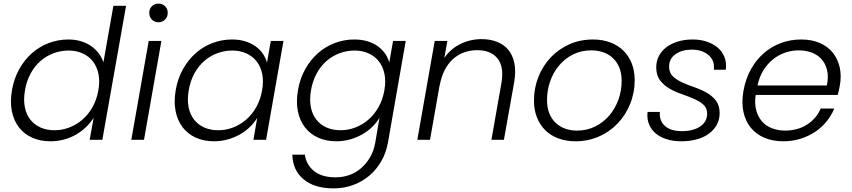

<svg xmlns="http://www.w3.org/2000/svg" viewBox="-20 -772 4701 1060"><path d="M46 -274Q57 -338 86 -390Q115 -442 156.5 -478.5Q198 -515 249.5 -534.5Q301 -554 358 -554Q395 -554 426.5 -544.5Q458 -535 482.5 -518Q507 -501 524.5 -478Q542 -455 551 -428L606 -740H676L545 0H475L497 -122Q480 -95 456 -71.5Q432 -48 401.5 -30Q371 -12 334.5 -2Q298 8 258 8Q202 8 157.5 -12Q113 -32 84.5 -69Q56 -106 45.5 -158Q35 -210 46 -274ZM523 -273Q532 -324 523.5 -364.5Q515 -405 492.5 -433.5Q470 -462 435.5 -477.5Q401 -493 359 -493Q316 -493 276.5 -478.5Q237 -464 204.5 -436Q172 -408 149.5 -367Q127 -326 118 -274Q109 -222 117 -181Q125 -140 147.5 -111.5Q170 -83 204 -68Q238 -53 281 -53Q323 -53 362.5 -68Q402 -83 435 -111.5Q468 -140 491 -181Q514 -222 523 -273Z M801 -546H871L775 0H705ZM855 -649Q834 -649 819 -663.5Q804 -678 804 -701Q804 -724 819 -738Q834 -752 855 -752Q876 -752 891 -738Q906 -724 906 -701Q906 -678 891 -663.5Q876 -649 855 -649Z M950 -274Q961 -338 990 -390Q1019 -442 1060.5 -478.5Q1102 -515 1153.5 -534.5Q1205 -554 1261 -554Q1302 -554 1335 -543.5Q1368 -533 1392 -515.5Q1416 -498 1431.5 -475Q1447 -452 1454 -426L1475 -546H1545L1449 0H1379L1400 -121Q1384 -95 1360 -71.5Q1336 -48 1305.5 -30.5Q1275 -13 1238.5 -2.5Q1202 8 1161 8Q1105 8 1061 -12Q1017 -32 988.5 -69Q960 -106 949.5 -158Q939 -210 950 -274ZM1427 -273Q1436 -324 1427.5 -364.5Q1419 -405 1396.5 -433.5Q1374 -462 1339.5 -477.5Q1305 -493 1263 -493Q1220 -493 1180.5 -478.5Q1141 -464 1108.5 -436Q1076 -408 1053.5 -367Q1031 -326 1022 -274Q1013 -222 1021 -181Q1029 -140 1051.5 -111.5Q1074 -83 1108 -68Q1142 -53 1185 -53Q1227 -53 1266.5 -68Q1306 -83 1339 -111.5Q1372 -140 1395 -181Q1418 -222 1427 -273Z M1625 -274Q1636 -338 1665 -390Q1694 -442 1735.5 -478.5Q1777 -515 1828.5 -534.5Q1880 -554 1936 -554Q1976 -554 2009 -544Q2042 -534 2066 -516.5Q2090 -499 2106 -476Q2122 -453 2129 -427L2150 -546H2220L2122 14Q2112 71 2085 118Q2058 165 2018 198.5Q1978 232 1928 250Q1878 268 1822 268Q1716 268 1656 218Q1596 168 1594 82H1663Q1671 138 1714 172.5Q1757 207 1833 207Q1872 207 1908 194.5Q1944 182 1973 157Q2002 132 2023 96.5Q2044 61 2052 14L2075 -121Q2059 -95 2035 -71.5Q2011 -48 1980.5 -30.5Q1950 -13 1913.5 -2.5Q1877 8 1837 8Q1781 8 1736.5 -12Q1692 -32 1663.5 -69Q1635 -106 1624.5 -158Q1614 -210 1625 -274ZM2102 -273Q2111 -324 2102.5 -364.5Q2094 -405 2071.5 -433.5Q2049 -462 2014.5 -477.5Q1980 -493 1938 -493Q1895 -493 1855.5 -478.5Q1816 -464 1783.5 -436Q1751 -408 1728.5 -367Q1706 -326 1697 -274Q1688 -222 1696 -181Q1704 -140 1726.5 -111.5Q1749 -83 1783 -68Q1817 -53 1860 -53Q1902 -53 1941.5 -68Q1981 -83 2014 -111.5Q2047 -140 2070 -181Q2093 -222 2102 -273Z M2748 -312Q2764 -403 2727 -449Q2690 -495 2615 -495Q2577 -495 2543 -483Q2509 -471 2481.5 -446.5Q2454 -422 2435 -385Q2416 -348 2407 -298V-301L2354 0H2284L2380 -546H2450L2433 -452Q2468 -503 2522.5 -529.5Q2577 -556 2639 -556Q2685 -556 2723 -541.5Q2761 -527 2785.5 -498Q2810 -469 2819.5 -424.5Q2829 -380 2819 -320L2762 0H2693Z M3484 -330Q3484 -260 3459 -198.5Q3434 -137 3390.5 -91Q3347 -45 3287 -18.5Q3227 8 3157 8Q3106 8 3063.5 -7.5Q3021 -23 2991 -52.5Q2961 -82 2944.5 -123.5Q2928 -165 2928 -216Q2928 -286 2952.5 -347.5Q2977 -409 3020.5 -455Q3064 -501 3123.5 -527.5Q3183 -554 3254 -554Q3305 -554 3347.5 -538.5Q3390 -523 3420.5 -493.5Q3451 -464 3467.5 -422.5Q3484 -381 3484 -330ZM3000 -219Q3000 -177 3013 -145.5Q3026 -114 3048.5 -93Q3071 -72 3101 -61.5Q3131 -51 3165 -51Q3220 -51 3265.5 -73.5Q3311 -96 3343.5 -134Q3376 -172 3394 -221.5Q3412 -271 3412 -326Q3412 -369 3398.5 -400.5Q3385 -432 3362 -453Q3339 -474 3308.5 -484Q3278 -494 3244 -494Q3189 -494 3144 -471.5Q3099 -449 3067 -411Q3035 -373 3017.5 -323.5Q3000 -274 3000 -219Z M3953 -147Q3953 -111 3937 -82.5Q3921 -54 3893 -33.5Q3865 -13 3826 -2.5Q3787 8 3741 8Q3698 8 3662 -3Q3626 -14 3601 -34.5Q3576 -55 3563.5 -85Q3551 -115 3555 -154H3623Q3619 -106 3650.5 -77Q3682 -48 3745 -48Q3808 -48 3846 -74Q3884 -100 3884 -145Q3884 -176 3863 -194.5Q3842 -213 3811 -226.5Q3780 -240 3743.5 -252.5Q3707 -265 3676 -283Q3645 -301 3624 -328.5Q3603 -356 3603 -401Q3603 -435 3618 -463.5Q3633 -492 3660 -512Q3687 -532 3723.5 -543Q3760 -554 3804 -554Q3847 -554 3882.5 -542Q3918 -530 3943 -508.5Q3968 -487 3980 -456Q3992 -425 3987 -387H3921Q3927 -438 3891.5 -468Q3856 -498 3799 -498Q3745 -498 3709.5 -473Q3674 -448 3674 -404Q3674 -371 3694.5 -351Q3715 -331 3746 -317Q3777 -303 3813.5 -290.5Q3850 -278 3881 -260.5Q3912 -243 3932.5 -216.5Q3953 -190 3953 -147Z M4390 -494Q4352 -494 4316 -482Q4280 -470 4249 -445.5Q4218 -421 4195 -384.5Q4172 -348 4162 -300H4545Q4555 -349 4546 -385.5Q4537 -422 4515 -446Q4493 -470 4460.5 -482Q4428 -494 4390 -494ZM4586 -173Q4570 -134 4543 -101Q4516 -68 4480 -44Q4444 -20 4399.5 -6Q4355 8 4304 8Q4246 8 4200 -11.5Q4154 -31 4124.5 -67.5Q4095 -104 4084 -156Q4073 -208 4085 -273Q4097 -338 4126 -390Q4155 -442 4197 -478.5Q4239 -515 4291.5 -534.5Q4344 -554 4403 -554Q4463 -554 4507.5 -534Q4552 -514 4579 -479.5Q4606 -445 4616 -399.5Q4626 -354 4617 -302Q4614 -286 4611.5 -274Q4609 -262 4605 -248H4152Q4145 -200 4155 -163Q4165 -126 4187.5 -101Q4210 -76 4243 -63.5Q4276 -51 4314 -51Q4384 -51 4436 -84.5Q4488 -118 4511 -173Z"/></svg>

Font: SVN-Poppins Light
Style: Italic
Weight: 300
Italic angle: -10°
Designer: Ninad Kale (Devanagari), Jonny Pinhorn (Latin)
Foundry: Indian Type Foundry
Version: Version 3.002 2017; ttfautohint (v1.8.3)